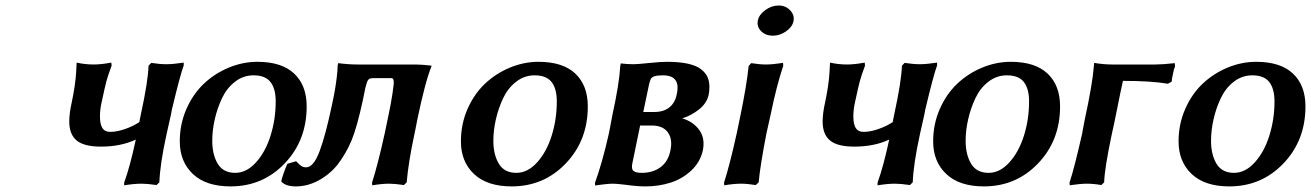

<svg xmlns="http://www.w3.org/2000/svg" viewBox="-20 -663 4732 693"><path d="M238.8 -293Q252 -355 254.9 -402.8Q254.9 -405.3 255.4 -412.6Q255.9 -419.9 255.9 -424.8L256.8 -437Q286.6 -430.2 318.8 -430.2Q331.1 -430.2 346.9 -431.9Q362.8 -433.6 372.1 -435.5L381.8 -437L382.8 -425.8Q369.1 -388.7 364 -369.6Q358.9 -350.6 346.2 -291Q340.8 -267.6 340.8 -242.2Q340.8 -214.4 349.6 -200.7Q358.4 -187 377.9 -187Q402.3 -187 432.9 -197.8Q463.4 -208.5 488.8 -226.1L482.9 -223.1L488.8 -252Q514.2 -368.2 516.1 -425.8L525.9 -436Q557.6 -431.2 580.1 -431.2Q605.5 -431.2 643.1 -437V-426.8Q630.4 -393.1 600.1 -266.1Q600.1 -264.6 597.2 -250L581.1 -178.2Q557.6 -71.3 555.2 -4.9L544.9 4.9Q511.7 0 491.2 0Q463.9 0 428.2 5.9V-3.9Q449.2 -61.5 470.2 -159.2Q416 -133.8 344.2 -133.8Q283.2 -133.8 256.6 -156Q230 -178.2 230 -224.1Q230 -253.9 238.8 -293Z M909.2 -439.9Q996.6 -439.9 1041.7 -397.5Q1086.9 -355 1086.9 -278.8Q1086.9 -156.2 1007.6 -73.2Q928.2 9.8 812 9.8Q723.6 9.8 676.3 -34.9Q628.9 -79.6 628.9 -152.8Q628.9 -214.8 652.6 -269Q676.3 -323.2 715.3 -360.4Q754.4 -397.5 805.2 -418.7Q856 -439.9 909.2 -439.9ZM895 -391.1Q857.9 -391.1 828.1 -367.9Q798.3 -344.7 781.2 -308.3Q764.2 -272 755.1 -232.2Q746.1 -192.4 746.1 -154.8Q746.1 -105 765.9 -72Q785.6 -39.1 829.1 -39.1Q869.6 -39.1 903.8 -76.7Q938 -114.3 956.5 -173.3Q975.1 -232.4 975.1 -296.9Q975.1 -342.8 956.3 -366.9Q937.5 -391.1 895 -391.1Z M1384.8 0Q1358.4 0 1323.7 5.9L1322.8 -3.9Q1343.3 -66.9 1368.7 -182.1L1382.8 -250Q1390.1 -283.7 1396.5 -324.5Q1402.8 -365.2 1400.9 -371.1Q1399.4 -380.9 1393.1 -380.9H1325.7Q1313 -380.9 1308.3 -373.8Q1303.7 -366.7 1298.8 -346.2L1290 -303.2Q1269 -205.1 1249.3 -157.2Q1229.5 -109.4 1197.8 -67.9Q1168.9 -32.7 1129.4 -11.5Q1089.8 9.8 1047.9 9.8Q1011.2 9.8 995.1 -7.8Q999.5 -30.3 1017.1 -71.8L1048.8 -81.1Q1061 -67.9 1068.1 -63.5Q1075.2 -59.1 1085 -59.1Q1111.8 -59.1 1133.5 -117.2Q1155.3 -175.3 1177.7 -282.2Q1178.7 -288.1 1181.4 -300Q1184.1 -312 1185.1 -317.9Q1193.4 -359.9 1197.8 -405.8Q1197.8 -408.2 1198.2 -415.8Q1198.7 -423.3 1198.7 -425.8Q1198.7 -426.8 1199.7 -430.7Q1200.7 -434.6 1200.7 -435.1Q1237.8 -430.2 1271 -430.2H1470.7Q1489.7 -430.2 1506.6 -429Q1523.4 -427.7 1530.8 -426.8L1538.1 -425.8Q1514.2 -366.7 1485.8 -229Q1484.4 -219.7 1480.7 -202.6Q1477.1 -185.5 1476.1 -180.2Q1454.6 -80.6 1447.8 -4.9L1438 4.9Q1404.8 0 1384.8 0Z M1923.8 -439.9Q2011.2 -439.9 2056.4 -397.5Q2101.6 -355 2101.6 -278.8Q2101.6 -156.2 2022.2 -73.2Q1942.9 9.8 1826.7 9.8Q1738.3 9.8 1690.9 -34.9Q1643.6 -79.6 1643.6 -152.8Q1643.6 -214.8 1667.2 -269Q1690.9 -323.2 1730 -360.4Q1769 -397.5 1819.8 -418.7Q1870.6 -439.9 1923.8 -439.9ZM1909.7 -391.1Q1872.6 -391.1 1842.8 -367.9Q1813 -344.7 1795.9 -308.3Q1778.8 -272 1769.8 -232.2Q1760.7 -192.4 1760.7 -154.8Q1760.7 -105 1780.5 -72Q1800.3 -39.1 1843.8 -39.1Q1884.3 -39.1 1918.5 -76.7Q1952.6 -114.3 1971.2 -173.3Q1989.7 -232.4 1989.7 -296.9Q1989.7 -342.8 1970.9 -366.9Q1952.1 -391.1 1909.7 -391.1Z M2301.8 -258.8H2341.3Q2375.5 -258.8 2396 -275.4Q2416.5 -292 2422.4 -321.8Q2438.5 -391.1 2372.6 -391.1Q2352.1 -391.1 2342.3 -387.7Q2332.5 -384.3 2329.3 -378.7Q2326.2 -373 2322.8 -358.9Q2319.3 -340.3 2312 -307.4Q2304.7 -274.4 2301.8 -258.8ZM2290.5 -210 2262.7 -75.2Q2257.8 -53.7 2266.1 -46.4Q2274.4 -39.1 2296.4 -39.1Q2335.9 -39.1 2363.5 -59.1Q2391.1 -79.1 2399.4 -118.2Q2408.7 -159.7 2390.9 -184.8Q2373 -210 2332.5 -210ZM2309.6 9.8Q2279.3 9.8 2237.3 3.9Q2205.1 0 2192.4 0Q2181.2 0 2165.3 1.7Q2149.4 3.4 2138.7 4.9L2128.4 6.8L2127.4 -2.9Q2153.8 -75.2 2177.7 -181.2Q2179.7 -191.9 2184.1 -214.4Q2188.5 -236.8 2190.4 -248Q2215.3 -361.8 2218.8 -424.8Q2218.8 -425.3 2219.7 -429.4Q2220.7 -433.6 2220.7 -434.1Q2243.2 -431.2 2266.6 -431.2Q2280.3 -431.2 2327.6 -436Q2363.8 -439.9 2388.7 -439.9Q2432.6 -439.9 2463.6 -432.9Q2494.6 -425.8 2510.7 -412.8Q2526.9 -399.9 2533.7 -384.8Q2540.5 -369.6 2540.5 -350.1Q2540.5 -331.5 2537.6 -319.8Q2530.8 -290 2502.7 -267.8Q2474.6 -245.6 2442.4 -235.8Q2481.9 -224.1 2503.9 -193.8Q2525.9 -163.6 2516.6 -119.1Q2506.8 -76.7 2474.1 -46.6Q2441.4 -16.6 2399.2 -3.4Q2356.9 9.8 2309.6 9.8Z M2715.3 -588.9Q2719.7 -610.4 2742.4 -626.7Q2765.1 -643.1 2790 -643.1Q2815.4 -643.1 2831.8 -626Q2848.1 -608.9 2844.2 -586.9Q2839.8 -565.9 2817.4 -550Q2794.9 -534.2 2770 -534.2Q2743.2 -534.2 2727.1 -550.5Q2710.9 -566.9 2715.3 -588.9ZM2639.2 -182.1 2653.3 -250Q2675.3 -357.4 2682.1 -424.8L2691.4 -435.1Q2723.1 -430.2 2744.1 -430.2Q2769 -430.2 2806.2 -436L2807.1 -425.8Q2782.7 -353 2761.2 -248L2746.1 -180.2Q2723.6 -64 2718.3 -4.9L2708 4.9Q2676.3 0 2655.3 0Q2628.4 0 2594.2 5.9L2593.3 -3.9Q2613.8 -66.9 2639.2 -182.1Z M2958 -293Q2971.2 -355 2974.1 -402.8Q2974.1 -405.3 2974.6 -412.6Q2975.1 -419.9 2975.1 -424.8L2976.1 -437Q3005.9 -430.2 3038.1 -430.2Q3050.3 -430.2 3066.2 -431.9Q3082 -433.6 3091.3 -435.5L3101.1 -437L3102.1 -425.8Q3088.4 -388.7 3083.3 -369.6Q3078.1 -350.6 3065.4 -291Q3060.1 -267.6 3060.1 -242.2Q3060.1 -214.4 3068.8 -200.7Q3077.6 -187 3097.2 -187Q3121.6 -187 3152.1 -197.8Q3182.6 -208.5 3208 -226.1L3202.1 -223.1L3208 -252Q3233.4 -368.2 3235.4 -425.8L3245.1 -436Q3276.9 -431.2 3299.3 -431.2Q3324.7 -431.2 3362.3 -437V-426.8Q3349.6 -393.1 3319.3 -266.1Q3319.3 -264.6 3316.4 -250L3300.3 -178.2Q3276.9 -71.3 3274.4 -4.9L3264.2 4.9Q3231 0 3210.4 0Q3183.1 0 3147.5 5.9V-3.9Q3168.5 -61.5 3189.5 -159.2Q3135.3 -133.8 3063.5 -133.8Q3002.4 -133.8 2975.8 -156Q2949.2 -178.2 2949.2 -224.1Q2949.2 -253.9 2958 -293Z M3628.4 -439.9Q3715.8 -439.9 3761 -397.5Q3806.2 -355 3806.2 -278.8Q3806.2 -156.2 3726.8 -73.2Q3647.5 9.8 3531.2 9.8Q3442.9 9.8 3395.5 -34.9Q3348.1 -79.6 3348.1 -152.8Q3348.1 -214.8 3371.8 -269Q3395.5 -323.2 3434.6 -360.4Q3473.6 -397.5 3524.4 -418.7Q3575.2 -439.9 3628.4 -439.9ZM3614.3 -391.1Q3577.1 -391.1 3547.4 -367.9Q3517.6 -344.7 3500.5 -308.3Q3483.4 -272 3474.4 -232.2Q3465.3 -192.4 3465.3 -154.8Q3465.3 -105 3485.1 -72Q3504.9 -39.1 3548.3 -39.1Q3588.9 -39.1 3623 -76.7Q3657.2 -114.3 3675.8 -173.3Q3694.3 -232.4 3694.3 -296.9Q3694.3 -342.8 3675.5 -366.9Q3656.7 -391.1 3614.3 -391.1Z M4149.9 -430.2Q4175.3 -430.2 4220.2 -435.1L4221.2 -423.8Q4220.7 -421.4 4219 -417.5Q4217.3 -413.6 4217.3 -413.1Q4217.3 -412.6 4217 -411.6Q4216.8 -410.6 4216.3 -408.4Q4215.8 -406.2 4215.3 -403.8Q4209 -377.4 4209 -368.2L4195.3 -360.8Q4134.3 -371.1 4033.2 -371.1Q4025.9 -339.8 4013.2 -275.4Q4000.5 -210.9 3993.2 -180.2Q3966.8 -55.7 3965.3 -4.9L3955.1 4.9Q3928.2 0 3902.3 0Q3890.6 0 3875.5 1.5Q3860.4 2.9 3851.1 4.4L3841.3 5.9L3840.3 -3.9Q3856.9 -52.7 3886.2 -182.1Q3887.2 -189 3888.7 -196.8Q3890.1 -204.6 3892.1 -214.6Q3894 -224.6 3895 -230Q3923.3 -359.9 3928.2 -424.8Q3928.2 -425.3 3928.7 -430.4Q3929.2 -435.5 3929.2 -436Q3963.4 -430.2 3994.1 -430.2Z M4514.2 -439.9Q4601.6 -439.9 4646.7 -397.5Q4691.9 -355 4691.9 -278.8Q4691.9 -156.2 4612.5 -73.2Q4533.2 9.8 4417 9.8Q4328.6 9.8 4281.2 -34.9Q4233.9 -79.6 4233.9 -152.8Q4233.9 -214.8 4257.6 -269Q4281.2 -323.2 4320.3 -360.4Q4359.4 -397.5 4410.2 -418.7Q4460.9 -439.9 4514.2 -439.9ZM4500 -391.1Q4462.9 -391.1 4433.1 -367.9Q4403.3 -344.7 4386.2 -308.3Q4369.1 -272 4360.1 -232.2Q4351.1 -192.4 4351.1 -154.8Q4351.1 -105 4370.8 -72Q4390.6 -39.1 4434.1 -39.1Q4474.6 -39.1 4508.8 -76.7Q4543 -114.3 4561.5 -173.3Q4580.1 -232.4 4580.1 -296.9Q4580.1 -342.8 4561.3 -366.9Q4542.5 -391.1 4500 -391.1Z"/></svg>

Font: Linear Smooth
Style: Bold Italic
Weight: 700
Designer: Philipp H. Poll, Flanker
Foundry: Philipp H. Poll, reworked by Flanker
Version: Version 1.061 | FøM Fix